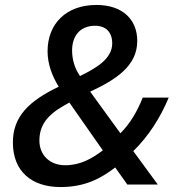

<svg xmlns="http://www.w3.org/2000/svg" viewBox="-20 -745 723 775"><path d="M224 10C321 10 385 -23 445 -69L494 0H617L518 -135C578 -194 625 -265 661 -351H556C535 -298 507 -248 466 -207L344 -375C451 -425 534 -480 534 -580C534 -666 475 -725 369 -725C247 -725 172 -649 172 -538C172 -486 191 -437 217 -395C96 -337 32 -274 32 -170C32 -53 108 10 224 10ZM303 -438C282 -468 271 -504 271 -541C271 -601 304 -641 364 -641C408 -641 433 -614 433 -570C433 -505 363 -468 303 -438ZM243 -78C181 -78 139 -119 139 -178C139 -258 195 -296 260 -331L395 -138C351 -105 305 -78 243 -78Z"/></svg>

Font: Noto Sans Medium
Style: Italic
Weight: 500
Italic angle: -12°
Designer: Monotype Design Team
Foundry: Monotype Imaging Inc.
Version: Version 2.013